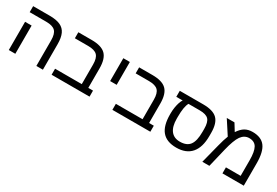

<svg xmlns="http://www.w3.org/2000/svg" viewBox="46 -1446 3311 2292"><g transform="rotate(30 1701.5 -299.5)"><path d="M554 0H464V-352Q464 -442 427.5 -479Q391 -516 302 -516H74V-599H303Q393 -599 448.5 -574Q504 -549 529 -494.5Q554 -440 554 -351ZM174 -389V0H84V-389Z M697 -516V-599H881Q1016 -599 1074 -541.5Q1132 -484 1132 -351V-83H1197V0H674V-83H1042V-352Q1042 -442 1005.5 -479Q969 -516 880 -516Z M1317 -284V-599H1407V-284Z M1535 -516V-599H1719Q1854 -599 1912 -541.5Q1970 -484 1970 -351V-83H2035V0H1512V-83H1880V-352Q1880 -442 1843.5 -479Q1807 -516 1718 -516Z M2135 -314Q2135 -354 2141.5 -394Q2148 -434 2159 -467Q2170 -500 2183 -516H2095V-599H2419Q2554 -599 2612.5 -542Q2671 -485 2671 -351V-308Q2671 -152 2601 -71Q2531 10 2396 10Q2263 10 2199 -65.5Q2135 -141 2135 -297ZM2263 -516Q2230 -459 2230 -318V-292Q2230 -185 2273 -129Q2316 -73 2398 -73Q2492 -73 2533.5 -128.5Q2575 -184 2575 -309V-352Q2575 -443 2540.5 -479.5Q2506 -516 2418 -516Z M3096 -609Q3215 -609 3269 -537Q3323 -465 3323 -308V0H3029V-83H3232V-297Q3232 -417 3201.5 -471Q3171 -525 3097 -525Q3032 -525 2988 -465Q2967 -435 2947.5 -382.5Q2928 -330 2910 -255L2849 0H2752L2819 -262Q2830 -308 2842 -345.5Q2854 -383 2865 -411L2743 -599H2849L2910 -500Q2948 -558 2991.5 -583.5Q3035 -609 3096 -609Z"/></g></svg>

Font: Noto Sans Hebrew Droid
Style: Regular
Weight: 400
Designer: Monotype Design Team
Foundry: Monotype Imaging Inc.
Version: Version 1.100